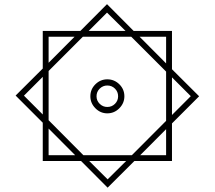

<svg xmlns="http://www.w3.org/2000/svg" viewBox="-20 -742 1019 912"><path d="M365.2 22.9H183.1V-159.2L54.2 -288.1L183.1 -416.5V-595.2H361.8L488.3 -722.2L614.7 -595.2H796.9V-413.1L925.8 -284.7L796.9 -155.8V22.9H618.2L491.2 149.4ZM401.4 -595.2H576.2L488.3 -682.1ZM769 -440.9V-567.4H643.1ZM210.9 -443.8 334 -567.4H210.9ZM210.9 -404.8V-170.9L376 -4.9H606.4L769 -168V-401.9L603.5 -567.4H373.5ZM183.1 -377 93.8 -287.6 183.1 -198.2ZM796.9 -374.5V-195.8L886.2 -285.2ZM409.2 -284.7Q409.2 -317.9 433.1 -341.6Q457 -365.2 489.7 -365.2Q522.9 -365.2 546.9 -341.6Q570.8 -317.9 570.8 -284.7Q570.8 -252 546.9 -227.8Q522.9 -203.6 489.7 -203.6Q457 -203.6 433.1 -227.8Q409.2 -252 409.2 -284.7ZM438.5 -284.7Q438.5 -263.7 453.6 -248.8Q468.8 -233.9 489.7 -233.9Q511.2 -233.9 526.1 -248.8Q541 -263.7 541 -284.7Q541 -306.2 526.1 -321Q511.2 -335.9 489.7 -335.9Q468.8 -335.9 453.6 -321Q438.5 -306.2 438.5 -284.7ZM210.9 -131.3V-4.9H336.9ZM646 -4.9H769V-128.4ZM579.1 22.9H403.8L491.2 109.9Z"/></svg>

Font: Vazirmatn UI FD ExtraLight
Style: Regular
Weight: 200
Designer: Saber Rastikerdar
Foundry: Saber Rastikerdar
Version: Version 33.003